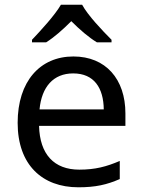

<svg xmlns="http://www.w3.org/2000/svg" viewBox="-20 -786 604 816"><path d="M329 -766H239C213 -721 153 -656 116 -617V-606H176C211 -628 247 -660 283 -696C319 -660 357 -627 392 -606H454V-617C416 -655 353 -721 329 -766ZM292 -546C150 -546 55 -440 55 -264C55 -85 160 10 313 10C386 10 434 -1 489 -25V-102C433 -78 385 -65 317 -65C210 -65 149 -130 146 -251H513V-304C513 -450 429 -546 292 -546ZM291 -474C380 -474 420 -412 421 -321H148C157 -417 207 -474 291 -474Z"/></svg>

Font: Noto Sans Mahajani
Style: Regular
Weight: 400
Designer: Monotype Design Team
Foundry: Monotype Imaging Inc.
Version: Version 2.003